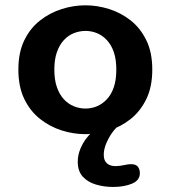

<svg xmlns="http://www.w3.org/2000/svg" viewBox="-20 -508 659 742"><path d="M310.5 10.5Q264.5 10.5 219 -3.8Q173.5 -18 135.2 -48Q97 -78 74 -125.2Q51 -172.5 51 -239Q51 -305.5 74 -352.5Q97 -399.5 135.2 -429.2Q173.5 -459 219 -473.2Q264.5 -487.5 310.5 -487.5Q355.5 -487.5 401.2 -473.2Q447 -459 484.8 -429.2Q522.5 -399.5 545.5 -352.5Q568.5 -305.5 568.5 -239Q568.5 -172.5 545.5 -125.2Q522.5 -78 484.8 -48Q447 -18 401.2 -3.8Q355.5 10.5 310.5 10.5ZM310.5 -88.5Q333.5 -88.5 354.5 -97.2Q375.5 -106 392.8 -124.2Q410 -142.5 419.8 -170.8Q429.5 -199 429.5 -239Q429.5 -278.5 419.8 -306.8Q410 -335 392.8 -353.2Q375.5 -371.5 354.5 -380Q333.5 -388.5 310.5 -388.5Q287.5 -388.5 265.8 -380Q244 -371.5 227 -353.2Q210 -335 200 -306.8Q190 -278.5 190 -239Q190 -199 200 -170.8Q210 -142.5 227 -124.2Q244 -106 265.8 -97.2Q287.5 -88.5 310.5 -88.5ZM417 214.5Q382 214.5 350.8 205.2Q319.5 196 300 174.8Q280.5 153.5 280.5 117.5Q280.5 92 290.2 68Q300 44 315.2 24.8Q330.5 5.5 347 -6.8Q363.5 -19 378 -21.5H438.5Q428 -15 414.5 3.5Q401 22 391 45.2Q381 68.5 381 90Q381 113 393.5 123.5Q406 134 426.5 134Q433 134 443.2 132.8Q453.5 131.5 460 130Q468 128 474.8 127.2Q481.5 126.5 487 126.5Q505 126.5 512.8 136.2Q520.5 146 520.5 161.5Q520.5 189 490 201.8Q459.5 214.5 417 214.5Z"/></svg>

Font: Sono ExtraLight Monospace SemiBold
Style: Regular
Weight: 600
Version: Version 2.112